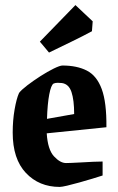

<svg xmlns="http://www.w3.org/2000/svg" viewBox="-20 -725 465 756"><path d="M384 -34Q369 -29 344 -21.5Q319 -14 292.5 -6.5Q266 1 244.5 6Q223 11 215 11Q134 11 82 -44Q30 -99 30 -203Q30 -251 37.5 -294Q45 -337 55 -359Q64 -371 87.5 -389Q111 -407 139 -425Q167 -443 191.5 -455Q216 -467 226 -467Q283 -467 322 -447Q361 -427 380.5 -374.5Q400 -322 399 -224L164 -200Q168 -136 192.5 -109.5Q217 -83 240 -83Q242 -83 259 -83.5Q276 -84 300 -85.5Q324 -87 347 -88Q370 -89 384 -89ZM191 -396Q181 -390 174 -353.5Q167 -317 165 -257L272 -276Q272 -331 261.5 -362.5Q251 -394 224 -398Q217 -399 207.5 -399Q198 -399 191 -396ZM173 -518 137 -561 277 -705 345 -641 342 -602Q307 -583 259.5 -560Q212 -537 173 -518Z"/></svg>

Font: Grenze Gotisch
Style: Bold
Weight: 700
Designer: Renata Polastri
Foundry: Omnibus-Type
Version: Version 1.001